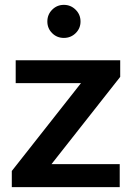

<svg xmlns="http://www.w3.org/2000/svg" viewBox="-20 -774 550 794"><path d="M477.1 -524.9V-456.1L192.9 -95.2H475.1V0H28.8V-66.9L314.9 -430.2H44.9V-524.9ZM175.8 -685.1Q175.8 -713.9 195.8 -733.9Q215.8 -753.9 244.1 -753.9Q272.5 -753.9 292.7 -733.9Q313 -713.9 313 -685.1Q313 -656.7 293 -637Q272.9 -617.2 244.1 -617.2Q215.3 -617.2 195.6 -637Q175.8 -656.7 175.8 -685.1Z"/></svg>

Font: Nacelle SemiBold
Style: Regular
Weight: 600
Designer: Sora Sagano
Foundry: Sora Sagano
Version: Version 1.000;FEAKit 1.0